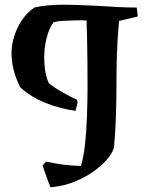

<svg xmlns="http://www.w3.org/2000/svg" viewBox="-20 -678 652 816"><path d="M195 118Q185 95 177 72Q169 49 161 25L176 9Q189 12 210 15.5Q231 19 250 22Q270 24 289 25.5Q308 27 324 27Q335 -8 341 -62Q347 -116 349.5 -180.5Q352 -245 352 -310Q352 -367 351.5 -421Q351 -475 350 -519Q349 -563 348 -591Q331 -592 304 -591.5Q277 -591 250.5 -589.5Q224 -588 208 -584Q188 -557 178 -516Q168 -475 168 -437Q168 -398 173 -372Q178 -346 187 -325Q211 -305 247 -285Q283 -265 307 -254L310 -244L301 -207Q240 -215 176.5 -239.5Q113 -264 66 -307Q29 -380 29 -453Q29 -485 39.5 -521Q50 -557 71.5 -590Q93 -623 126 -646Q150 -652 182.5 -655Q215 -658 245 -658Q278 -658 318 -656.5Q358 -655 399 -653Q440 -650 481.5 -648Q523 -646 561 -646L566 -608L486 -589Q479 -514 477 -449.5Q475 -385 475 -322Q475 -259 473 -192Q471 -125 465 -58Q464 -38 443 -10.5Q422 17 386 44.5Q350 72 301 92.5Q252 113 195 118Z"/></svg>

Font: Labrada SemiBold
Style: Regular
Weight: 600
Designer: Mercedes Jáuregui
Foundry: Omnibus-Type Team
Version: Version 1.000; ttfautohint (v1.8.4.7-5d5b)